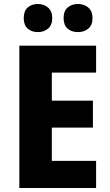

<svg xmlns="http://www.w3.org/2000/svg" viewBox="-20 -943 552 963"><path d="M462 0H77V-714H462V-579H240V-438H446V-303H240V-136H462ZM99 -852Q99 -888 119 -905.5Q139 -923 170 -923Q200 -923 221 -905Q242 -887 242 -852Q242 -817 221 -799.5Q200 -782 170 -782Q139 -782 119 -799.5Q99 -817 99 -852ZM299 -852Q299 -888 319.5 -905.5Q340 -923 371 -923Q402 -923 423 -905Q444 -887 444 -852Q444 -817 423 -799.5Q402 -782 371 -782Q339 -782 319 -799.5Q299 -817 299 -852Z"/></svg>

Font: Noto Sans Gurmukhi SemiCondensed ExtraBold
Style: Regular
Weight: 800
Width: 4
Designer: Jelle Bosma - Monotype Design Team
Foundry: Monotype Imaging Inc.
Version: Version 2.004; ttfautohint (v1.8.4.7-5d5b)